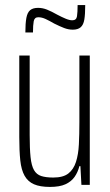

<svg xmlns="http://www.w3.org/2000/svg" viewBox="-20 -729 433 757"><path d="M177 8Q138 8 114 -2.5Q90 -13 77 -36Q64 -59 60 -96.5Q56 -134 56 -189V-510H97V-197Q97 -143 100.5 -109.5Q104 -76 114 -58.5Q124 -41 142.5 -35Q161 -29 190 -29Q229 -29 249.5 -45Q270 -61 279.5 -90.5Q289 -120 291 -160Q293 -200 293 -247V-510H334V0H301L297 -74H293Q287 -50 274 -31.5Q261 -13 238 -2.5Q215 8 177 8ZM80 -601Q80 -637 84 -658.5Q88 -680 99 -689Q110 -698 130 -698Q148 -698 165.5 -691Q183 -684 206 -671Q223 -662 238.5 -655.5Q254 -649 265 -649Q281 -649 283.5 -664.5Q286 -680 286 -709H316Q316 -673 312.5 -652Q309 -631 298 -621.5Q287 -612 267 -612Q250 -612 233 -618.5Q216 -625 194 -636Q175 -647 160 -654Q145 -661 131 -661Q116 -661 113 -645.5Q110 -630 110 -601Z"/></svg>

Font: Saira ExtraCondensed ExtraLight
Style: Regular
Weight: 250
Width: 2
Designer: Hector Gatti with collaboration of the Omnibus-Type team
Foundry: Omnibus-Type
Version: Version 1.101